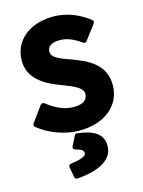

<svg xmlns="http://www.w3.org/2000/svg" viewBox="-114 -583 660 886"><g transform="rotate(-15 215.5 -140.5)"><path d="M14 -63C10 -58 11 -50 16 -46C66 -5 140 24 210 24C339 24 413 -48 413 -140C413 -241 330 -276 264 -301C207 -321 170 -335 170 -362C170 -385 185 -403 230 -403C265 -403 298 -388 331 -364C336 -360 344 -360 348 -366L401 -436C405 -441 405 -450 399 -454C358 -486 300 -516 228 -516C113 -516 36 -450 36 -356C36 -265 118 -225 183 -201C238 -180 280 -163 280 -134C280 -108 263 -88 214 -88C168 -88 129 -107 86 -140C80 -145 72 -142 68 -137ZM196 33C191 32 186 34 184 39L161 85C154 98 166 102 169 103C198 110 207 118 207 132C207 142 186 155 133 161C125 162 121 169 122 175L131 225C132 231 137 235 144 235C228 229 317 201 317 125C317 69 276 42 196 33Z"/></g></svg>

Font: Falling Sky
Style: Bd
Weight: 700
Designer: Paul D. Hunt
Foundry: Adobe Systems Incorporated
Version: Version 1.02